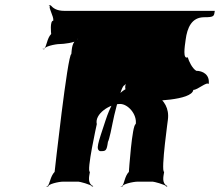

<svg xmlns="http://www.w3.org/2000/svg" viewBox="-20 -900 830 724"><path d="M224 -859C192 -859 180 -870 171 -880C157 -880 168 -877 168 -877C163 -868 183 -839 181 -822C167 -822 173 -772 173 -772C156 -754 157 -725 146 -716C132 -716 147 -714 147 -714C144 -724 188 -734 206 -734C218 -734 261 -738 277 -751C263 -751 275 -754 275 -754C250 -744 251 -713 249 -696C235 -696 186 -252 186 -252C169 -234 169 -208 159 -198C145 -198 162 -196 162 -196C158 -205 201 -215 218 -215H276C280 -215 321 -205 330 -196C316 -196 332 -198 332 -198C309 -208 316 -234 319 -252C305 -252 345 -432 345 -432C336 -470 393 -508 433 -508C462 -508 497 -470 492 -432C478 -432 466 -252 466 -252C449 -234 450 -208 440 -198C426 -198 442 -196 442 -196C438 -205 482 -215 499 -215H556C560 -215 601 -205 610 -196C596 -196 612 -198 612 -198C589 -208 596 -234 599 -252C585 -252 616 -468 613 -448C625 -535 531 -569 475 -569C455 -569 413 -553 378 -446C348 -355 341 -338 357 -330C379 -330 382 -330 387 -365C392 -373 403 -426 405 -438C407 -451 436 -578 449 -578C466 -596 468 -614 458 -611L452 -572C455 -528 485 -519 524 -519C546 -519 703 -520 709 -561C726 -561 759 -593 767 -583C772 -619 744 -633 720 -633C705 -642 692 -669 688 -684C669 -675 676 -722 680 -750C686 -796 703 -835 750 -835C788 -835 787 -839 790 -859Z"/></svg>

Font: Hussar Przerywany
Style: Obl
Weight: 400
Foundry: Cannot Into Space Fonts
Version: Version 0.982